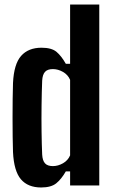

<svg xmlns="http://www.w3.org/2000/svg" viewBox="-20 -820 504 849"><path d="M162 9Q103.5 9 72.5 -27.2Q41.5 -63.5 37.5 -147.5Q36.5 -175.5 36 -215.5Q35.5 -255.5 35.5 -299Q35.5 -342.5 36 -383Q36.5 -423.5 37.5 -453Q41.5 -537 73.5 -573Q105.5 -609 163.5 -609Q208 -609 229.8 -590.8Q251.5 -572.5 271 -538H290V-800H419V0H290V-62H271Q251.5 -28 228.8 -9.5Q206 9 162 9ZM214 -85.5Q236.5 -85.5 258.5 -98Q280.5 -110.5 290 -133V-467Q280.5 -489.5 258.5 -502Q236.5 -514.5 214 -514.5Q190 -514.5 179 -502.2Q168 -490 166.5 -463.5Q164.5 -414 163.8 -354.8Q163 -295.5 163.8 -238Q164.5 -180.5 166.5 -136.5Q168 -110 179 -97.8Q190 -85.5 214 -85.5Z"/></svg>

Font: Big Shoulders Display Thin ExtraBold
Style: Regular
Weight: 800
Version: Version 2.002